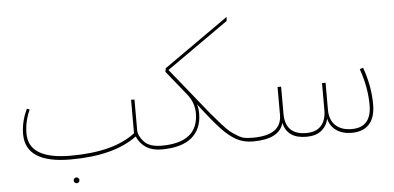

<svg xmlns="http://www.w3.org/2000/svg" viewBox="-57 -858 2311 1127"><g transform="rotate(-5 1099.0 -294.0)"><path d="M867 -22 879 -12 865 0Q760 0 720 -89Q584 12 329 12Q63 12 63 -160Q63 -234 98 -307L114 -301Q83 -233 83 -162Q83 -10 331 -10Q585 -10 712 -109V-306H732V-126Q732 -92 764 -57Q796 -22 867 -22ZM340 125Q345 120 352 120Q359 120 364 125Q369 130 369 137Q369 144 364 149Q359 154 352 154Q345 154 340 149Q335 144 335 137Q335 130 340 125Z M1406 -22 1418 -12 1404 0Q1350 0 1308 -22.5Q1266 -45 1220.5 -93Q1175 -141 1095 -246Q1103 -222 1103 -191Q1103 -100 1043.5 -50Q984 0 865 0L850 -11L867 -22Q1084 -22 1084 -195Q1084 -257 1043 -308L927 -452L931 -473L1313 -742L1311 -718L946 -461L1088 -285Q1143 -216 1165.5 -189Q1188 -162 1223 -122.5Q1258 -83 1273.5 -71Q1289 -59 1314 -43.5Q1339 -28 1358.5 -25Q1378 -22 1406 -22Z M2085 -375Q2125 -264 2125 -156Q2125 -78 2089 -39Q2053 0 1986 0Q1931 0 1895 -25.5Q1859 -51 1849 -95Q1839 -51 1806.5 -25.5Q1774 0 1719 0Q1605 0 1585 -94Q1560 0 1404 0L1389 -11L1406 -22Q1575 -22 1575 -142V-306H1596V-147Q1596 -22 1720 -22Q1778 -22 1807.5 -55Q1837 -88 1837 -147V-306H1858V-147Q1858 -87 1892.5 -54.5Q1927 -22 1988 -22Q2104 -22 2104 -154Q2104 -257 2065 -368Z"/></g></svg>

Font: FiraGO Thin
Style: Regular
Weight: 100
Designer: bBox Type
Foundry: bBox Type GmbH
Version: Version 1.001;PS 001.001;hotconv 1.0.88;makeotf.lib2.5.64775